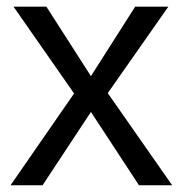

<svg xmlns="http://www.w3.org/2000/svg" viewBox="-20 -548 540 568"><path d="M391.1 0 249 -216.8 106 0H11.2L199.2 -271.5L20 -528.3H117.2L249 -322.8L379.9 -528.3H478L298.8 -272.5L489.3 0Z"/></svg>

Font: Liberation Sans
Style: Regular
Weight: 400
Designer: Steve Matteson
Foundry: Ascender Corporation
Version: Version 2.00.1